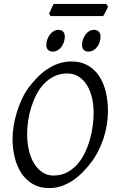

<svg xmlns="http://www.w3.org/2000/svg" viewBox="-20 -943 585 978"><path d="M457 -369.1Q457 -410.2 448.2 -446.5Q439.5 -482.9 422.4 -510Q405.3 -537.1 380.4 -553Q355.5 -568.8 323.2 -568.8Q286.1 -568.8 256.6 -554.4Q227.1 -540 204.1 -516.1Q181.2 -492.2 165 -460.4Q148.9 -428.7 138.4 -394.5Q127.9 -360.4 123 -325.4Q118.2 -290.5 118.2 -259.8Q118.2 -214.4 127.7 -175.5Q137.2 -136.7 154.8 -108.6Q172.4 -80.6 197 -64.7Q221.7 -48.8 252 -48.8Q289.6 -48.8 319.6 -64Q349.6 -79.1 372.3 -104.2Q395 -129.4 411.1 -162.4Q427.2 -195.3 437.5 -231Q447.8 -266.6 452.4 -302.5Q457 -338.4 457 -369.1ZM529.8 -377.9Q529.8 -343.3 524.2 -307.6Q518.6 -272 507.1 -237.3Q495.6 -202.6 478.8 -170.2Q461.9 -137.7 439.9 -109.9Q419.4 -83.5 396.2 -60.8Q373 -38.1 346.9 -21.2Q320.8 -4.4 291.7 5.4Q262.7 15.1 230 15.1Q183.1 15.1 148.2 -4.9Q113.3 -24.9 90.1 -59.3Q66.9 -93.8 55.4 -139.6Q43.9 -185.5 43.9 -236.8Q43.9 -267.6 49.6 -302Q55.2 -336.4 65.7 -370.8Q76.2 -405.3 91.3 -437.7Q106.4 -470.2 126 -497.1Q146.5 -524.4 170.2 -548.6Q193.8 -572.8 220.9 -590.8Q248 -608.9 278.8 -619.4Q309.6 -629.9 344.2 -629.9Q392.1 -629.9 427.2 -609.9Q462.4 -589.8 485.1 -555.4Q507.8 -521 518.8 -475.1Q529.8 -429.2 529.8 -377.9ZM310.1 -756.3Q310.1 -742.7 305.7 -729.2Q301.3 -715.8 293.5 -704.8Q285.6 -693.8 274.2 -687Q262.7 -680.2 249 -680.2Q233.4 -680.2 224.6 -689Q215.8 -697.8 215.8 -714.4Q215.8 -727.5 220.5 -741Q225.1 -754.4 233.2 -765.6Q241.2 -776.9 252.7 -783.9Q264.2 -791 277.8 -791Q293 -791 301.5 -782Q310.1 -772.9 310.1 -756.3ZM492.2 -756.3Q492.2 -742.7 487.8 -729.2Q483.4 -715.8 475.3 -704.8Q467.3 -693.8 455.8 -687Q444.3 -680.2 430.2 -680.2Q415 -680.2 406.5 -689Q397.9 -697.8 397.9 -714.4Q397.9 -727.5 402.3 -741Q406.7 -754.4 414.6 -765.6Q422.4 -776.9 433.6 -783.9Q444.8 -791 459 -791Q474.1 -791 483.2 -782Q492.2 -772.9 492.2 -756.3ZM530.3 -910.6Q528.8 -905.3 525.6 -898.4Q522.5 -891.6 518.8 -884.8Q515.1 -877.9 511.7 -871.6Q508.3 -865.2 505.9 -861.3H237.8L230 -873Q231.9 -877.9 234.9 -884.5Q237.8 -891.1 241 -897.9Q244.1 -904.8 247.6 -911.4Q251 -918 253.9 -922.9H521Z"/></svg>

Font: Gentium Plus Am
Style: Italic
Weight: 400
Italic angle: -8°
Designer: J. Victor Gaultney, Annie Olsen, Iska Routamaa, Becca Hirsbrunner
Foundry: SIL International
Version: Version 5.000